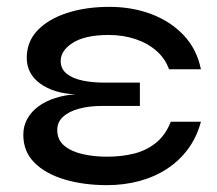

<svg xmlns="http://www.w3.org/2000/svg" viewBox="-20 -529 633 560"><path d="M292 11Q224 11 168.5 -5.5Q113 -22 80.5 -54.5Q48 -87 48 -136Q48 -162 60 -183Q72 -204 92.5 -219Q113 -234 141 -243Q169 -252 200 -254Q169 -255 143 -263Q117 -271 97.5 -285Q78 -299 68 -318Q58 -337 58 -360Q58 -408 90 -441Q122 -474 176.5 -491.5Q231 -509 299 -509Q365 -509 421 -488Q477 -467 515.5 -426.5Q554 -386 566 -327H473Q462 -358 436.5 -380.5Q411 -403 375 -415Q339 -427 297 -427Q229 -427 193 -404.5Q157 -382 157 -351Q157 -328 174.5 -314Q192 -300 221 -294Q250 -288 284 -288H388V-220H278Q240 -220 210.5 -212Q181 -204 164 -188.5Q147 -173 147 -150Q147 -121 167.5 -104Q188 -87 221 -79.5Q254 -72 292 -72Q335 -72 371 -81Q407 -90 435 -112.5Q463 -135 478 -174H566Q554 -129 528.5 -94.5Q503 -60 467 -36.5Q431 -13 386.5 -1Q342 11 292 11Z"/></svg>

Font: Syne Med Modified
Style: Regular
Weight: 500
Designer: Lucas Descroix
Foundry: Bonjour Monde
Version: Version 2.200